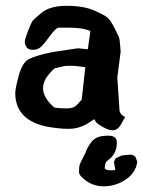

<svg xmlns="http://www.w3.org/2000/svg" viewBox="-20 -449 498 669"><path d="M362.3 23.9Q387.2 25.9 387.2 46.9Q387.2 85.9 359.9 106.4Q350.1 113.8 348.9 117.2Q347.7 120.6 346.7 123.5L344.7 137.7Q350.1 145 368.2 144.5L381.3 143.6Q381.8 141.6 381.3 139.2L377 115.2L382.8 102.5L404.3 92.8Q426.3 89.8 435.1 89.8Q443.8 89.8 452.1 97.7L458.5 115.2L453.6 135.3L452.6 135.7Q440.9 164.6 408.9 182.4Q377 200.2 342.3 200.2Q307.6 200.2 281.5 181.9Q255.4 163.6 255.4 150.9Q255.4 138.2 256.3 130.1Q257.3 122.1 277.3 84.5Q283.7 64 300 43.9Q316.4 23.9 353.5 23.9ZM277.3 -214.8Q247.1 -219.7 227.5 -219.7Q208 -219.7 202.4 -218.3Q196.8 -216.8 170.4 -210.9Q129.9 -175.3 129.9 -141.8Q129.9 -108.4 169.4 -74.2Q187.5 -71.3 212.2 -71.3Q236.8 -71.3 247.3 -82.8Q257.8 -94.2 264.6 -101.6Q271 -158.7 277.3 -214.8ZM400.4 -269.5V-269L388.7 -178.7L396.5 -63.5Q397.5 -56.2 404.3 -48.8L416 -41L401.4 -15.6Q390.6 4.9 372.1 4.9H371.1Q358.4 4.9 337.9 -6.8Q317.4 -18.6 313.7 -24.9Q310.1 -31.2 308.6 -33.7L280.3 -15.6Q251.5 0 219 0Q186.5 0 143.1 -7.8Q33.2 -30.8 33.2 -125Q33.2 -140.6 45.4 -185.5Q57.6 -230.5 79.1 -242.2Q103 -255.4 163.1 -267.6L251 -280.8L286.1 -277.3Q290.5 -309.1 294.9 -340.8Q269.5 -352.5 222.7 -352.5H183.1Q172.4 -349.1 153.1 -322.5Q133.8 -295.9 122.6 -285.6Q111.3 -275.4 94.7 -275.4Q78.1 -275.4 72.3 -284.9Q66.4 -294.4 66.4 -303.5Q66.4 -312.5 77.1 -339.8Q89.4 -370.1 91.8 -373.8Q94.2 -377.4 97.4 -380.4Q100.6 -383.3 103 -385.5Q105.5 -387.7 111.1 -392.6Q116.7 -397.5 121.1 -401.4Q151.4 -428.7 211.2 -428.7Q271 -428.7 307.9 -412.6Q344.7 -396.5 355.5 -386.7Q366.2 -377 379.9 -349.6Q393.6 -322.3 395 -318.4Q396.5 -314.5 398.4 -293.9Q400.4 -273.4 400.4 -269.5Z"/></svg>

Font: Drukaatie burti
Style: Demi
Weight: 600
Version: Version 0.14